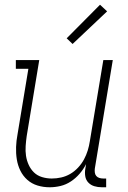

<svg xmlns="http://www.w3.org/2000/svg" viewBox="-20 -784 540 812"><path d="M190 8Q163 8 138.5 0.5Q114 -7 95.5 -23.5Q77 -40 66 -62.5Q55 -85 51 -110.5Q47 -136 48 -162.5Q49 -189 54 -215L100 -493H47V-530H146L93 -209Q90 -188 88.5 -166.5Q87 -145 90 -125Q93 -105 101.5 -86.5Q110 -68 124 -54.5Q138 -41 158 -35Q178 -29 199 -29Q219 -29 239 -33.5Q259 -38 277 -48.5Q295 -59 310 -75Q325 -91 335 -109.5Q345 -128 351 -147.5Q357 -167 360 -187L417 -530H457L381 -71Q380 -63 381 -54.5Q382 -46 387 -40Q392 -34 400 -31.5Q408 -29 417 -29H429V8H411Q394 8 379 3.5Q364 -1 353.5 -12Q343 -23 340.5 -39Q338 -55 341 -71L344 -90Q333 -68 316.5 -49Q300 -30 279.5 -16.5Q259 -3 236 2.5Q213 8 190 8ZM287 -598 262 -622 403 -764 433 -736Z"/></svg>

Font: Iosevka Slab Extralight
Style: Italic
Weight: 200
Italic angle: -9°
Monospace: yes
Designer: Belleve Invis
Foundry: Belleve Invis
Version: Version 11.1.1; ttfautohint (v1.8.3)